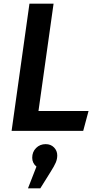

<svg xmlns="http://www.w3.org/2000/svg" viewBox="-20 -711 539 1043"><path d="M189 -108H461L432 0H43L140 -691H271ZM291 133Q291 153 283 172Q275 191 254 224L199 312H132L178 194Q155 175 155 146Q155 114 176 93Q197 72 228 72Q256 72 273.5 90Q291 108 291 133Z"/></svg>

Font: FiraGO Medium
Style: Italic
Weight: 500
Italic angle: -8°
Designer: bBox Type GmbH
Foundry: bBox Type GmbH
Version: Version 1.001